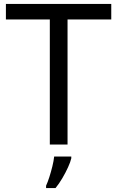

<svg xmlns="http://www.w3.org/2000/svg" viewBox="-20 -734 596 975"><path d="M323 0H233V-635H10V-714H545V-635H323ZM342 70Q338 88 325.5 115.5Q313 143 296.5 171Q280 199 262 221H214V209Q222 192 230.5 165.5Q239 139 246 110.5Q253 82 255 61H342Z"/></svg>

Font: Noto Sans New Tai Lue
Style: Regular
Weight: 400
Designer: Monotype Design Team
Foundry: Monotype Imaging Inc.
Version: Version 2.003